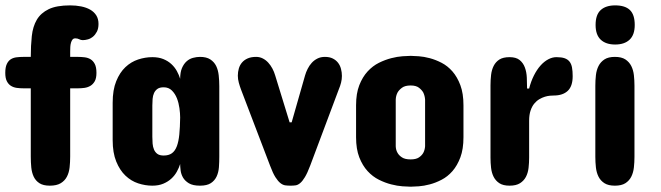

<svg xmlns="http://www.w3.org/2000/svg" viewBox="-20 -704 2508 728"><path d="M275.4 -488.3Q287.6 -488.3 300.3 -486.8Q313 -485.4 323 -479.5Q333 -473.6 339.4 -461.4Q345.7 -449.2 345.7 -427.7Q345.7 -407.7 339.4 -396.2Q333 -384.8 323 -378.7Q313 -372.6 300.3 -370.8Q287.6 -369.1 275.4 -369.1H246.1V-110.4Q246.1 -88.9 243.9 -69.1Q241.7 -49.3 233.6 -33.9Q225.6 -18.6 210.2 -9.3Q194.8 0 168.9 0Q144 0 129.6 -9.3Q115.2 -18.6 107.9 -33.9Q100.6 -49.3 98.6 -69.1Q96.7 -88.9 96.7 -110.4V-369.1H69.3Q55.7 -369.1 43.2 -370.8Q30.8 -372.6 21.2 -378.7Q11.7 -384.8 5.9 -396.2Q0 -407.7 0 -427.7Q0 -449.2 5.9 -461.4Q11.7 -473.6 21.2 -479.5Q30.8 -485.4 43.2 -486.8Q55.7 -488.3 69.3 -488.3H96.7Q96.7 -531.2 100.6 -567.4Q104.5 -603.5 119.6 -629.2Q134.8 -654.8 164.6 -669.2Q194.3 -683.6 246.1 -683.6Q268.1 -683.6 287.6 -679.7Q307.1 -675.8 321.8 -667.5Q336.4 -659.2 345 -645.8Q353.5 -632.3 353.5 -613.3Q353.5 -595.7 347.4 -584Q341.3 -572.3 332.5 -564.9Q323.7 -557.6 313.2 -554.7Q302.7 -551.8 293.9 -551.8Q286.6 -551.8 280.3 -555.2Q273.9 -558.6 265.6 -558.6Q258.8 -558.6 255.1 -554.2Q251.5 -549.8 249.3 -542.5Q247.1 -535.2 246.6 -526.4Q246.1 -517.6 246.1 -508.8V-488.3Z M811.5 -110.4Q811.5 -89.8 810.1 -70.1Q808.6 -50.3 801.3 -34.7Q793.9 -19 779.3 -9.5Q764.6 0 738.3 0Q711.4 0 696.3 -9Q681.2 -18.1 673.8 -31Q666.5 -43.9 664.8 -58.1Q663.1 -72.3 663.1 -82Q658.7 -67.9 650.6 -53.2Q642.6 -38.6 629.9 -26.9Q617.2 -15.1 599.4 -7.6Q581.5 0 557.6 0Q530.8 0 503.9 -8.8Q477.1 -17.6 455.6 -38.1Q434.1 -58.6 420.7 -91.6Q407.2 -124.5 407.2 -172.9V-314.5Q407.2 -363.3 420.7 -396.2Q434.1 -429.2 455.6 -449.5Q477.1 -469.7 503.9 -478.5Q530.8 -487.3 557.6 -487.3Q581.5 -487.3 599.4 -480Q617.2 -472.7 629.9 -460.9Q642.6 -449.2 650.6 -434.6Q658.7 -419.9 663.1 -405.3Q663.1 -429.7 669.9 -445.8Q676.8 -461.9 687.5 -471.4Q698.2 -481 711.7 -484.6Q725.1 -488.3 738.3 -488.3Q762.7 -488.3 777.3 -478.8Q792 -469.2 799.6 -453.9Q807.1 -438.5 809.3 -418.2Q811.5 -397.9 811.5 -377ZM557.6 -185.5Q557.6 -172.4 558.6 -159.7Q559.6 -147 564 -136.7Q568.4 -126.5 576.9 -120.4Q585.4 -114.3 600.6 -114.3Q619.6 -114.3 631.6 -122.8Q643.6 -131.3 650.4 -149.2Q657.2 -167 659.9 -194.1Q662.6 -221.2 663.1 -258.8Q663.1 -273.9 660.4 -293.7Q657.7 -313.5 650.9 -331.1Q644 -348.6 631.8 -360.8Q619.6 -373 600.6 -373Q585.4 -373 576.9 -366.9Q568.4 -360.8 564 -351.1Q559.6 -341.3 558.6 -328.9Q557.6 -316.4 557.6 -303.7Z M1156.2 -76.2Q1145.5 -47.9 1136.2 -32.5Q1127 -17.1 1118.2 -9.8Q1109.4 -2.4 1100.6 -1.2Q1091.8 0 1082 0Q1071.3 0 1062 -1.2Q1052.7 -2.4 1043.5 -9.5Q1034.2 -16.6 1024.4 -32Q1014.6 -47.4 1003.9 -76.2L893.6 -365.2Q889.2 -377 885.5 -390.4Q881.8 -403.8 881.8 -417Q881.8 -431.2 885.5 -444.1Q889.2 -457 897.5 -466.8Q905.8 -476.6 918.9 -482.4Q932.1 -488.3 951.2 -488.3Q964.8 -488.3 976.3 -482.4Q987.8 -476.6 996.8 -466.8Q1005.9 -457 1012.7 -444.3Q1019.5 -431.6 1023.4 -418L1078.1 -240.2H1085.9L1136.7 -418Q1140.1 -430.2 1146.5 -442.9Q1152.8 -455.6 1161.9 -465.6Q1170.9 -475.6 1183.3 -481.9Q1195.8 -488.3 1211.9 -488.3Q1229.5 -488.3 1241.7 -482.2Q1253.9 -476.1 1261.7 -466.1Q1269.5 -456.1 1272.9 -442.9Q1276.4 -429.7 1276.4 -416Q1276.4 -403.3 1273.2 -390.6Q1270 -377.9 1264.6 -365.2Z M1330.1 -304.7Q1330.1 -349.6 1342.3 -380.9Q1354.5 -412.1 1373.8 -433.1Q1393.1 -454.1 1416.7 -465.8Q1440.4 -477.5 1463.4 -483.4Q1486.3 -489.3 1506.1 -490.7Q1525.9 -492.2 1537.1 -492.2Q1548.3 -492.2 1567.9 -490.7Q1587.4 -489.3 1609.6 -483.4Q1631.8 -477.5 1654.5 -465.8Q1677.2 -454.1 1695.6 -433.1Q1713.9 -412.1 1725.6 -380.9Q1737.3 -349.6 1737.3 -304.7V-183.6Q1737.3 -138.7 1725.6 -107.4Q1713.9 -76.2 1695.6 -55.2Q1677.2 -34.2 1654.5 -22.5Q1631.8 -10.7 1609.6 -4.9Q1587.4 1 1567.9 2.4Q1548.3 3.9 1537.1 3.9Q1525.9 3.9 1506.1 2.4Q1486.3 1 1463.4 -4.9Q1440.4 -10.7 1416.7 -22.5Q1393.1 -34.2 1373.8 -55.2Q1354.5 -76.2 1342.3 -107.4Q1330.1 -138.7 1330.1 -183.6ZM1480.5 -149.4Q1481 -135.3 1487.3 -124.5Q1492.7 -114.7 1504.2 -107.2Q1515.6 -99.6 1537.1 -99.6Q1557.6 -99.6 1568.6 -107.2Q1579.6 -114.7 1585 -124.5Q1590.8 -135.3 1591.8 -149.4V-326.2Q1590.8 -340.8 1585 -353Q1579.6 -362.8 1568.6 -371.3Q1557.6 -379.9 1537.1 -379.9Q1515.6 -379.9 1504.2 -371.3Q1492.7 -362.8 1487.3 -353Q1481 -340.8 1480.5 -326.2Z M2151.4 -415Q2151.4 -377 2132.6 -359.4Q2113.8 -341.8 2079.1 -341.8Q2074.2 -341.8 2065.2 -341.1Q2056.2 -340.3 2045.9 -337.2Q2035.6 -334 2025.1 -327.9Q2014.6 -321.8 2005.9 -311.3Q1997.1 -300.8 1991.7 -284.7Q1986.3 -268.6 1986.3 -246.1V-106.4Q1986.3 -86.4 1984.1 -67.4Q1981.9 -48.3 1974.1 -33.4Q1966.3 -18.6 1951.7 -9.3Q1937 0 1912.1 0Q1887.7 0 1873.5 -9.3Q1859.4 -18.6 1851.8 -33.4Q1844.2 -48.3 1842 -67.4Q1839.8 -86.4 1839.8 -106.4V-379.9Q1839.8 -400.4 1842 -419.7Q1844.2 -439 1851.8 -454.1Q1859.4 -469.2 1873.5 -478.3Q1887.7 -487.3 1912.1 -487.3Q1937 -487.3 1950.4 -476.3Q1963.9 -465.3 1970.2 -448Q1976.6 -430.7 1977.5 -409.4Q1978.5 -388.2 1978.5 -368.2H1986.3Q1993.2 -395.5 2004.4 -417.7Q2015.6 -439.9 2029.3 -455.3Q2043 -470.7 2058.6 -479Q2074.2 -487.3 2089.8 -487.3Q2108.9 -487.3 2120.8 -483.2Q2132.8 -479 2139.6 -470.2Q2146.5 -461.4 2148.9 -447.8Q2151.4 -434.1 2151.4 -415Z M2237.3 -378.9Q2237.3 -399.4 2239.5 -418.9Q2241.7 -438.5 2249.5 -453.9Q2257.3 -469.2 2272 -478.8Q2286.6 -488.3 2311.5 -488.3Q2336.4 -488.3 2351.1 -478.8Q2365.7 -469.2 2373.5 -453.9Q2381.3 -438.5 2383.5 -418.9Q2385.7 -399.4 2385.7 -378.9V-109.4Q2385.7 -88.9 2383.5 -69.1Q2381.3 -49.3 2373.5 -33.9Q2365.7 -18.6 2351.1 -9.3Q2336.4 0 2311.5 0Q2286.6 0 2272 -9.3Q2257.3 -18.6 2249.5 -33.9Q2241.7 -49.3 2239.5 -69.1Q2237.3 -88.9 2237.3 -109.4ZM2386.7 -609.4Q2386.7 -571.8 2367.2 -553.5Q2347.7 -535.2 2312.5 -535.2Q2277.3 -535.2 2257.8 -553.5Q2238.3 -571.8 2238.3 -609.4Q2238.3 -648.4 2257.8 -666Q2277.3 -683.6 2312.5 -683.6Q2350.1 -683.6 2368.4 -666Q2386.7 -648.4 2386.7 -609.4Z"/></svg>

Font: Concert One
Style: Regular
Weight: 400
Version: Version 1.003